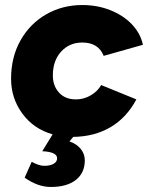

<svg xmlns="http://www.w3.org/2000/svg" viewBox="-20 -532 595 763"><path d="M78 174 106 111Q135 127 156 127Q179 127 193 119Q207 111 207 97Q207 84 191.5 77Q176 70 148 69L189 2Q113 -20 68.5 -81Q24 -142 24 -219Q24 -305 61.5 -371.5Q99 -438 163.5 -475Q228 -512 307 -512Q367 -512 418.5 -491.5Q470 -471 504 -435.5Q538 -400 548 -354L392 -310Q371 -363 307 -363Q256 -363 223 -327Q190 -291 190 -232Q190 -191 214.5 -164Q239 -137 282 -137Q313 -137 340.5 -153Q368 -169 382 -194L522 -137Q483 -64 419 -26.5Q355 11 271 12L256 30Q285 40 301 60Q317 80 317 105Q317 155 281.5 183Q246 211 182 211Q130 211 78 174Z"/></svg>

Font: Oak Sans ExtraBold
Style: Italic
Weight: 800
Italic angle: -9.49998°
Foundry: Erik Kennedy, Walven
Version: Version 1.000